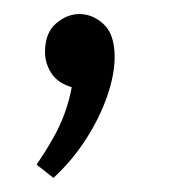

<svg xmlns="http://www.w3.org/2000/svg" viewBox="-20 -115 241 273"><path d="M56 138 32 119Q45 100 55.5 81.5Q66 63 72.5 44.5Q79 26 82 9Q62 3 53 -11Q44 -25 44 -41Q44 -68 59.5 -81.5Q75 -95 93 -95Q112 -95 127.5 -80.5Q143 -66 143 -34Q143 -9 132.5 21.5Q122 52 102.5 82.5Q83 113 56 138Z"/></svg>

Font: Yaldevi Light
Style: Regular
Weight: 300
Designer: Sol Matas, Rajitha Manaperi, Kosala Senevirathne
Foundry: Mooniak
Version: Version 1.100